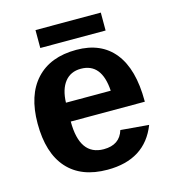

<svg xmlns="http://www.w3.org/2000/svg" viewBox="-103 -754 762 849"><g transform="rotate(-15 278.0 -329.5)"><path d="M286 10Q166 10 102.5 -61Q39 -132 39 -267Q39 -397 104 -467.5Q169 -538 288 -538Q402 -538 462 -462.5Q522 -387 522 -242V-238H183Q183 -82 293 -82Q366 -82 385 -145L514 -134Q458 10 286 10ZM286 -452Q239 -452 212.5 -418.5Q186 -385 184 -324H389Q381 -452 286 -452ZM137 -587V-669H436V-587Z"/></g></svg>

Font: Libra Sans
Style: Bold
Weight: 700
Foundry: Context Ltd
Version: Version 1.000